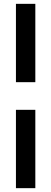

<svg xmlns="http://www.w3.org/2000/svg" viewBox="-20 -770 267 1000"><path d="M63 -750H164V-342H63ZM63 -198H164V210H63Z"/></svg>

Font: Cabin Condensed Medium
Style: Regular
Weight: 500
Width: 3
Version: Version 2.001